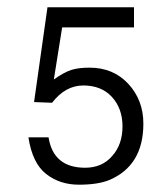

<svg xmlns="http://www.w3.org/2000/svg" viewBox="-20 -502 416 531"><path d="M289.1 -234.4C308.6 -213.4 318.8 -186 318.8 -152.3C318.8 -118.7 309.1 -91.3 290 -70.3C271.5 -48.8 246.6 -38.1 215.3 -38.1C156.7 -38.1 123 -66.4 114.3 -122.1H58.6C65.9 -74.7 82 -41 107.4 -21C132.8 -1 163.1 8.8 198.2 8.8C233.4 8.8 261.2 4.4 281.7 -3.9C344.7 -30.3 376.5 -82 376.5 -160.2C376.5 -203.6 362.3 -240.7 334.5 -270.5C306.6 -300.3 271 -314.9 227.5 -314.9C208 -314.9 191.4 -313 177.2 -308.6C163.6 -304.2 147.5 -295.4 128.9 -282.2L151.9 -426.3H350.6V-481.9H111.3L74.2 -219.7L124 -217.8C148.4 -249.5 177.2 -265.6 210.4 -265.6C243.2 -265.6 269.5 -255.4 289.1 -234.4Z"/></svg>

Font: Meera New
Style: Regular
Weight: 400
Designer: Hussain K H
Foundry: RIT
Version: 1.4.1